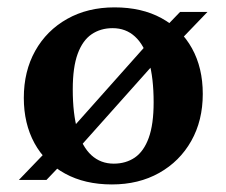

<svg xmlns="http://www.w3.org/2000/svg" viewBox="-20 -476 598 508"><path d="M30 0 118.5 -92 142 -104 381.5 -373 404.5 -390.5 456.5 -444.5H529L442 -354L418.5 -342L178 -72.5L155 -54.5L103 0ZM281 -43Q313 -43 336.8 -59.2Q360.5 -75.5 373.5 -111.2Q386.5 -147 386.5 -205Q386.5 -270 374 -313.5Q361.5 -357 337.2 -379.2Q313 -401.5 278 -401.5Q246 -401.5 222.2 -385.2Q198.5 -369 185.5 -333.5Q172.5 -298 172.5 -239.5Q172.5 -175 185 -131.2Q197.5 -87.5 222 -65.2Q246.5 -43 281 -43ZM276 12Q204.5 12 152 -16.8Q99.5 -45.5 71.2 -97.2Q43 -149 43 -217Q43 -287.5 73.2 -341.5Q103.5 -395.5 157.8 -426Q212 -456.5 283 -456.5Q355 -456.5 407.2 -428Q459.5 -399.5 488 -348Q516.5 -296.5 516.5 -227.5Q516.5 -157 486 -103Q455.5 -49 401.2 -18.5Q347 12 276 12Z"/></svg>

Font: Newsreader 16pt 16pt SemiBold
Style: Regular
Weight: 600
Version: Version 1.003